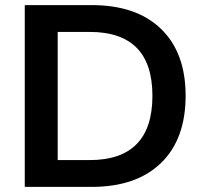

<svg xmlns="http://www.w3.org/2000/svg" viewBox="-20 -732 802 752"><path d="M77 -712H339Q514 -712 610.5 -619Q707 -526 707 -357Q707 -187 610.5 -93.5Q514 0 339 0H77ZM331 -105Q577 -105 577 -357Q577 -607 331 -607H206V-105Z"/></svg>

Font: Muli
Style: Bold
Weight: 700
Designer: Vernon Adams
Foundry: Vernon Adams
Version: Version 2.001